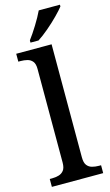

<svg xmlns="http://www.w3.org/2000/svg" viewBox="-143 -1009 608 1059"><g transform="rotate(-15 161.0 -479.5)"><path d="M14 0V-45H27Q47 -45 65 -50Q83 -55 94.5 -69.5Q106 -84 106 -115V-649Q106 -678 94.5 -692Q83 -706 65 -710.5Q47 -715 27 -715H14V-760H216V-115Q216 -84 227 -69.5Q238 -55 256 -50Q274 -45 295 -45H307V0ZM106 -812Q128 -841 154 -883Q180 -925 196 -959H317V-949Q304 -932 275.5 -903Q247 -874 213.5 -845.5Q180 -817 152 -799H106Z"/></g></svg>

Font: Noto Serif NP Hmong Medium
Style: Regular
Weight: 500
Designer: Dalton Maag Ltd
Foundry: Dalton Maag Ltd
Version: Version 1.001; ttfautohint (v1.8.4.7-5d5b)